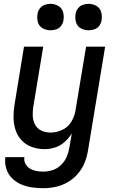

<svg xmlns="http://www.w3.org/2000/svg" viewBox="-20 -775 616 1008"><path d="M207 213Q239 213 272 206Q305 199 335.5 181.5Q366 164 389 137Q412 110 424.5 78.5Q437 47 442 15L532 -530H432L376 -193Q371 -163 353.5 -134.5Q336 -106 305.5 -92.5Q275 -79 245 -79Q220 -79 198 -89Q176 -99 164.5 -120Q153 -141 152 -166Q151 -191 155 -216L207 -530H106L57 -230Q51 -195 51 -160.5Q51 -126 61 -94.5Q71 -63 93 -39Q115 -15 147 -3.5Q179 8 213 8Q241 8 268.5 -0.5Q296 -9 318.5 -29Q341 -49 357 -74L344 1Q340 25 330 48.5Q320 72 300.5 91Q281 110 256.5 118Q232 126 207 126Q188 126 170 122.5Q152 119 137 110Q122 101 113.5 85Q105 69 108 50H8Q4 81 13 110Q22 139 42 159.5Q62 180 89 192Q116 204 146 208.5Q176 213 207 213ZM445 -616Q460 -616 475.5 -621Q491 -626 501 -639.5Q511 -653 513 -668Q517 -691 511 -712Q505 -733 486 -744Q467 -755 445 -755Q430 -755 414.5 -749.5Q399 -744 389 -730.5Q379 -717 377 -702Q373 -680 379 -658.5Q385 -637 404 -626.5Q423 -616 445 -616ZM245 -616Q260 -616 275.5 -621Q291 -626 301 -639.5Q311 -653 313 -668Q317 -691 311 -712Q305 -733 286 -744Q267 -755 245 -755Q230 -755 214.5 -749.5Q199 -744 189 -730.5Q179 -717 177 -702Q173 -680 179 -658.5Q185 -637 204 -626.5Q223 -616 245 -616Z"/></svg>

Font: Iosevka Sparkle Medium
Style: Italic
Weight: 500
Italic angle: -9°
Designer: Belleve Invis
Foundry: Belleve Invis
Version: Version 4.5.0; ttfautohint (v1.8.3)